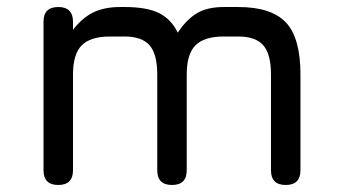

<svg xmlns="http://www.w3.org/2000/svg" viewBox="-20 -527 970 547"><path d="M618 -507C618 -507 618 -507 618 -507C587.5 -507 562.5 -501.5 543 -490.5C523 -479 504 -460.5 486.5 -434C486.5 -434 486.5 -434 486.5 -434C474 -459.5 456 -478.5 432.5 -490C409 -501.5 376.5 -507 335 -507C335 -507 322 -507 322 -507C322 -507 322 -507 322 -507C292.5 -507 267.5 -502 246.5 -492C225 -481.5 205.5 -465 188 -442C188 -442 188 -465 188 -465C188 -465 188 -465 188 -465C188 -493 174 -507 146 -507C146 -507 146 -507 146 -507C118 -507 104 -493 104 -465C104 -465 104 -42 104 -42C104 -42 104 -42 104 -42C104 -14 118 0 146 0C146 0 146 0 146 0C174 0 188 -14 188 -42C188 -42 188 -315 188 -315C188 -315 188 -315 188 -315C188 -353 196 -380.5 212.5 -397.5C229 -414.5 256 -423 294 -423C294 -423 335 -423 335 -423C335 -423 335 -423 335 -423C368 -423 392 -414.5 406.5 -397.5C421 -380.5 428 -353 428 -315C428 -315 428 -42 428 -42C428 -42 428 -42 428 -42C428 -14 442 0 470 0C470 0 470 0 470 0C498 0 512 -14 512 -42C512 -42 512 -315 512 -315C512 -315 512 -315 512 -315C512 -353 520 -380.5 536.5 -397.5C553 -414.5 580 -423 618 -423C618 -423 659 -423 659 -423C659 -423 659 -423 659 -423C692 -423 716 -414.5 730.5 -397.5C745 -380.5 752 -353 752 -315C752 -315 752 -42 752 -42C752 -42 752 -42 752 -42C752 -14 766 0 794 0C794 0 794 0 794 0C822 0 836 -14 836 -42C836 -42 836 -315 836 -315C836 -315 836 -315 836 -315C836 -383.5 822.5 -433 795 -462.5C767.5 -492 722 -507 659 -507C659 -507 618 -507 618 -507Z"/></svg>

Font: Jura-Fortis-Bold
Style: Bold
Weight: 500
Designer: Daniel Johnson, Alexei Vanyashin, Mirko Velimirovic
Foundry: Daniel Johnson
Version: ""